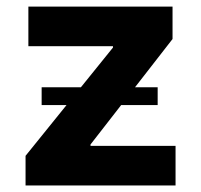

<svg xmlns="http://www.w3.org/2000/svg" viewBox="-20 -566 612 586"><path d="M58 0V-90.4L324.8 -420.9V-425H66.6V-545.9H506.6V-446.9L256.2 -125V-120.9H515.8V0ZM107.1 -245.3V-299.6H461.2V-245.3Z"/></svg>

Font: Inter
Style: Regular
Weight: 400
Designer: Rasmus Andersson
Foundry: rsms
Version: Version 4.000;git-8c9346024